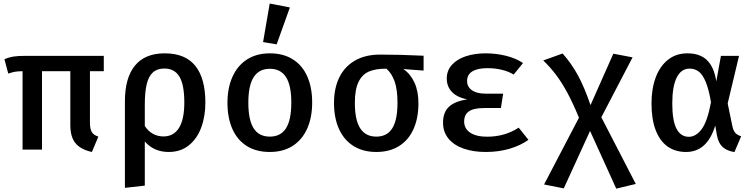

<svg xmlns="http://www.w3.org/2000/svg" viewBox="-20 -864 4348 1109"><path d="M579.5 -452.8H499.5V-156.4Q499.5 -119 510.3 -101.3Q521 -83.6 548.2 -74.9L510.8 13.8Q446.2 -0.5 416.2 -36.7Q386.2 -72.8 386.2 -142.1V-452.8H222.6V0H110.3V-452.8Q81.5 -452.3 65.9 -449.5Q50.3 -446.7 27.7 -439L5.6 -522.1Q29.7 -532.8 56.4 -537.2Q83.1 -541.5 131.3 -541.5H579.5Z M1166.2 -271.8Q1166.2 -191.8 1142.1 -126.9Q1117.9 -62.1 1070.3 -24.1Q1022.6 13.8 954.9 13.8Q868.7 13.8 816.4 -46.7V208.2L701.5 221V-279Q701.5 -414.4 759.5 -485.1Q817.4 -555.9 931.3 -555.9Q1050.3 -555.9 1108.2 -483.6Q1166.2 -411.3 1166.2 -271.8ZM816.4 -260V-136.4Q835.4 -106.7 863.1 -91.3Q890.8 -75.9 924.1 -75.9Q983.1 -75.9 1013.8 -125.1Q1044.6 -174.4 1044.6 -271.3Q1044.6 -374.4 1016.4 -421.3Q988.2 -468.2 929.2 -468.2Q887.7 -468.2 862.8 -445.4Q837.9 -422.6 827.2 -376.9Q816.4 -331.3 816.4 -260Z M1783.1 -271.8Q1783.1 -185.6 1754.4 -121.3Q1725.6 -56.9 1670.8 -21.5Q1615.9 13.8 1538.5 13.8Q1460.5 13.8 1405.6 -20.5Q1350.8 -54.9 1322.3 -119Q1293.8 -183.1 1293.8 -270.8Q1293.8 -355.4 1322.6 -420Q1351.3 -484.6 1406.4 -520.3Q1461.5 -555.9 1539 -555.9Q1616.9 -555.9 1671.8 -521Q1726.7 -486.2 1754.9 -422.3Q1783.1 -358.5 1783.1 -271.8ZM1414.4 -270.8Q1414.4 -170.8 1445.1 -122.8Q1475.9 -74.9 1538.5 -74.9Q1601 -74.9 1631.8 -122.8Q1662.6 -170.8 1662.6 -271.8Q1662.6 -371.3 1631.8 -419Q1601 -466.7 1539 -466.7Q1476.4 -466.7 1445.4 -418.7Q1414.4 -370.8 1414.4 -270.8ZM1499.5 -621 1537.9 -843.6 1654.4 -821 1577.9 -607.7Z M2426.7 -456.4 2309.7 -465.1Q2350.3 -437.9 2373.6 -387.9Q2396.9 -337.9 2396.9 -267.7Q2396.9 -181.5 2368.2 -117.9Q2339.5 -54.4 2284.9 -20.3Q2230.3 13.8 2153.8 13.8Q2076.9 13.8 2022.1 -20.5Q1967.2 -54.9 1938.2 -118.7Q1909.2 -182.6 1909.2 -269.7Q1909.2 -354.4 1940 -417.2Q1970.8 -480 2030.8 -514.4Q2090.8 -548.7 2175.4 -548.7Q2293.3 -548.7 2426.7 -542.1ZM2275.9 -270.3Q2275.9 -347.7 2259 -394.6Q2242.1 -441.5 2211.8 -467.2Q2151.3 -467.7 2112.1 -451.3Q2072.8 -434.9 2051.3 -391.5Q2029.7 -348.2 2029.7 -269.7Q2029.7 -170.3 2060.8 -122.6Q2091.8 -74.9 2153.8 -74.9Q2215.4 -74.9 2245.6 -122.6Q2275.9 -170.3 2275.9 -270.3Z M2777.9 -240Q2716.4 -240 2688.7 -221Q2661 -202.1 2661 -162.1Q2661 -121 2695.9 -97.7Q2730.8 -74.4 2793.8 -74.4Q2896.4 -74.4 2975.9 -126.7L3032.3 -56.4Q2987.7 -24.1 2924.4 -5.1Q2861 13.8 2785.6 13.8Q2713.8 13.8 2657.9 -5.6Q2602.1 -25.1 2570.5 -63.3Q2539 -101.5 2539 -154.9Q2539 -215.4 2573.3 -247.4Q2607.7 -279.5 2678.5 -289.7Q2619.5 -302.1 2590 -333.3Q2560.5 -364.6 2560.5 -410.3Q2560.5 -456.4 2590 -489.2Q2619.5 -522.1 2670.5 -539Q2721.5 -555.9 2785.1 -555.9Q2844.6 -555.9 2901.5 -542.1Q2958.5 -528.2 3001 -500L2947.2 -433.3Q2915.9 -452.3 2876.7 -461.3Q2837.4 -470.3 2795.4 -470.3Q2739 -470.3 2708.5 -451.8Q2677.9 -433.3 2677.9 -396.4Q2677.9 -362.6 2705.9 -342.8Q2733.8 -323.1 2784.1 -323.1H2886.2L2873.3 -240Z M3453.3 -186.7 3652.3 198.5 3539.5 225.6 3388.2 -107.7 3236.4 224.1 3122.6 201.5 3324.1 -184.1Q3288.7 -269.7 3256.7 -329Q3224.6 -388.2 3192.1 -431.3Q3159.5 -474.4 3117.9 -514.9L3229.7 -554.9Q3278.5 -500.5 3316.4 -432.1Q3354.4 -363.6 3390.8 -256.9L3522.6 -553.8L3633.8 -532.8Z M4117.4 -394.4 4144.1 -541.5H4248.7L4183.1 -266.7L4210.3 -134.9Q4215.9 -108.7 4227.4 -96.2Q4239 -83.6 4261 -76.9L4222.1 14.4Q4179 7.7 4154.1 -14.9Q4129.2 -37.4 4121 -82.6L4111.3 -139Q4065.1 13.8 3942.6 13.8Q3880 13.8 3835.4 -18.2Q3790.8 -50.3 3766.9 -113.1Q3743.1 -175.9 3743.1 -266.7Q3743.1 -351.3 3767.4 -416.7Q3791.8 -482.1 3838.5 -519Q3885.1 -555.9 3950.3 -555.9Q4022.1 -555.9 4062.8 -517.4Q4103.6 -479 4117.4 -394.4ZM3863.1 -266.7Q3863.1 -167.7 3887.4 -120.8Q3911.8 -73.8 3959 -73.8Q3999 -73.8 4032.3 -117.2Q4065.6 -160.5 4086.7 -273.3Q4074.4 -346.7 4056.9 -389.5Q4039.5 -432.3 4016.7 -450Q3993.8 -467.7 3963.1 -467.7Q3914.9 -467.7 3889 -416.7Q3863.1 -365.6 3863.1 -266.7Z"/></svg>

Font: Fira Code Fixed Medium
Style: Regular
Weight: 500
Monospace: yes
Designer: Carrois Corporate, Edenspiekermann AG, Nikita Prokopov
Foundry: Carrois Corporate, Edenspiekermann AG, Nikita Prokopov
Version: Version 5.002